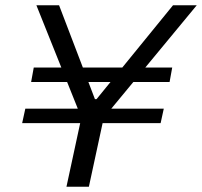

<svg xmlns="http://www.w3.org/2000/svg" viewBox="-20 -708 766 728"><path d="M232 0 284 -241H64L76 -296H275L118 -688H204L340 -332H346L636 -688H726L402 -296H601L589 -241H369L317 0ZM98 -397 108 -452H633L623 -397Z"/></svg>

Font: Saira SemiExpanded
Style: Italic
Weight: 400
Width: 6
Italic angle: -12°
Designer: Hector Gatti with collaboration of the Omnibus-Type team
Foundry: Omnibus-Type
Version: Version 1.101